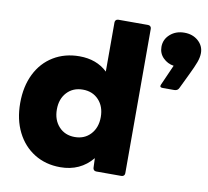

<svg xmlns="http://www.w3.org/2000/svg" viewBox="-89 -890 1131 1042"><g transform="rotate(10 476.5 -368.5)"><path d="M34 -253Q34 -344 68 -413Q102 -482 164.5 -520Q227 -558 308 -558Q402 -558 462 -501V-772Q462 -780 467 -785Q472 -790 480 -790H644Q652 -790 657 -785Q662 -780 662 -772V24Q662 32 657 37Q652 42 644 42H505Q497 42 492 37Q487 32 487 24L485 -28Q418 53 308 53Q227 53 165 14.5Q103 -24 68.5 -93Q34 -162 34 -253ZM357 -122Q411 -122 444.5 -158.5Q478 -195 478 -253Q478 -311 444.5 -347Q411 -383 357 -383Q303 -383 269.5 -347Q236 -311 236 -253Q236 -195 269.5 -158.5Q303 -122 357 -122ZM736 -686Q736 -727 767.5 -755Q799 -783 846 -783Q892 -783 922.5 -756Q953 -729 953 -689Q953 -666 943 -638.5Q933 -611 911 -566L871 -483Q864 -467 845 -467H782Q762 -467 769 -483L819 -596Q785 -601 760.5 -625.5Q736 -650 736 -686Z"/></g></svg>

Font: LINE Seed JP_TTF ExtraBold
Style: Regular
Weight: 800
Designer: LY Corporation & Fontrix & Fontworks
Version: Version 1.015